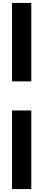

<svg xmlns="http://www.w3.org/2000/svg" viewBox="-20 -960 295 1307"><path d="M62 -406V-940H193V-406ZM62 327V-208H193V327Z"/></svg>

Font: Alfa Slab One
Style: Regular
Weight: 400
Designer: JM Sole
Foundry: JM Sole
Version: Version 2.000